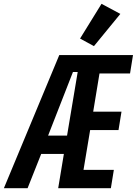

<svg xmlns="http://www.w3.org/2000/svg" viewBox="-30 -987 717 1007"><path d="M275.2 0H551.5L567.1 -96.2H408L442.8 -305H591.6L607.2 -401.3H458.8L491.8 -601.6H652L667.6 -698.2H280.9L-9.6 0H114.7L186.1 -179.7H305ZM222.3 -275.9 352.6 -609.4H377.5L321.7 -275.9ZM389.9 -784.8 462.7 -745 601.2 -914.1 502.5 -967Z"/></svg>

Font: Margiela Mono Italic SmBold It
Style: Regular
Weight: 600
Designer: Mike Abbink, Paul van der Laan, Pieter van Rosmalen
Foundry: Bold Monday
Version: Version 2.003 2021